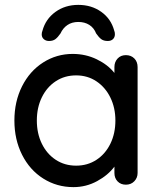

<svg xmlns="http://www.w3.org/2000/svg" viewBox="-20 -757 654 787"><path d="M544 -482V-48Q544 -28 530.5 -14Q517 0 496 0Q475 0 462 -13.5Q449 -27 449 -48V-74Q423 -39 378 -14.5Q333 10 281 10Q213 10 157.5 -25Q102 -60 70.5 -122.5Q39 -185 39 -263Q39 -341 70.5 -403.5Q102 -466 157 -501Q212 -536 278 -536Q331 -536 376.5 -514Q422 -492 449 -458V-482Q449 -503 462 -517Q475 -531 496 -531Q517 -531 530.5 -517.5Q544 -504 544 -482ZM453 -263Q453 -315 432.5 -357Q412 -399 375.5 -423.5Q339 -448 292 -448Q245 -448 208.5 -424Q172 -400 151.5 -358Q131 -316 131 -263Q131 -210 151.5 -168Q172 -126 208.5 -102Q245 -78 292 -78Q339 -78 375.5 -102Q412 -126 432.5 -168Q453 -210 453 -263ZM448 -632Q451 -625 451 -617Q451 -604 443 -596.5Q435 -589 422 -589Q405 -589 395 -596.5Q385 -604 374 -620Q365 -643 346 -655Q327 -667 301 -667Q275 -667 256.5 -654.5Q238 -642 228 -620Q217 -604 207 -596.5Q197 -589 181 -589Q168 -589 159.5 -596.5Q151 -604 151 -616Q151 -624 154 -631Q167 -679 207 -708Q247 -737 301 -737Q355 -737 395 -708.5Q435 -680 448 -632Z"/></svg>

Font: Quicksand Medium
Style: Regular
Weight: 500
Designer: Andrew Paglinawan
Foundry: Andrew Paglinawan
Version: Version 3.000